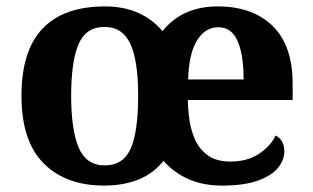

<svg xmlns="http://www.w3.org/2000/svg" viewBox="-20 -569 975 599"><path d="M305 10Q185 10 116 -59.5Q47 -129 47 -270Q47 -411 113 -480Q179 -549 308 -549Q421 -549 487 -472Q549 -549 659 -549Q768 -549 830.5 -488Q893 -427 893 -308V-257H566Q566 -234 570 -201.5Q574 -169 586.5 -138Q599 -107 626 -86Q653 -65 699 -65Q751 -65 787 -88.5Q823 -112 840 -146Q854 -139 860.5 -126.5Q867 -114 867 -97Q867 -69 846.5 -44.5Q826 -20 783 -5Q740 10 672 10Q614 10 568.5 -10Q523 -30 490 -67Q458 -27 411 -8.5Q364 10 305 10ZM307 -53Q364 -53 387.5 -105Q411 -157 411 -272Q411 -380 386.5 -432.5Q362 -485 306 -485Q248 -485 225 -431Q202 -377 202 -270Q202 -164 225.5 -108.5Q249 -53 307 -53ZM740 -321Q740 -399 721 -441.5Q702 -484 661 -484Q620 -484 594.5 -442.5Q569 -401 567 -321Z"/></svg>

Font: Noto Serif Vithkuqi
Style: Regular
Weight: 400
Version: Version 1.005